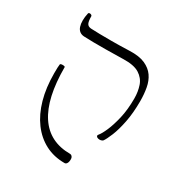

<svg xmlns="http://www.w3.org/2000/svg" viewBox="-158 -767 846 894"><g transform="rotate(30 265.5 -319.5)"><path d="M419 -170Q415 -166 407.5 -164.5Q400 -163 393 -165Q386 -167 383.5 -171.5Q381 -176 386 -182Q397 -195 410.5 -226Q424 -257 435 -303.5Q446 -350 446 -411Q446 -447 435.5 -478Q425 -509 395.5 -527.5Q366 -546 308 -544Q254 -543 216.5 -542.5Q179 -542 151.5 -542.5Q124 -543 98 -544Q84 -545 74.5 -552.5Q65 -560 60.5 -573.5Q56 -587 56 -605.5Q56 -624 61 -646Q62 -650 67 -650.5Q72 -651 76.5 -648.5Q81 -646 81 -642Q81 -615 87 -604Q93 -593 109 -592Q131 -591 156.5 -590.5Q182 -590 219.5 -590Q257 -590 316 -592Q367 -594 398.5 -580Q430 -566 447 -541.5Q464 -517 470 -484Q476 -451 476 -414Q476 -350 466 -300Q456 -250 442.5 -217Q429 -184 419 -170ZM315 12Q257 12 211 -12Q165 -36 132 -80.5Q99 -125 81.5 -187Q64 -249 64 -326Q64 -348 64.5 -357Q65 -366 66 -375Q67 -378 73 -379Q79 -380 85.5 -379Q92 -378 92 -375Q92 -208 148.5 -123Q205 -38 316 -38Q322 -38 326.5 -33Q331 -28 331.5 -20.5Q332 -13 330.5 -5.5Q329 2 325 7Q321 12 315 12Z"/></g></svg>

Font: Noto Rashi Hebrew ExtraLight
Style: Regular
Weight: 250
Version: Version 1.006